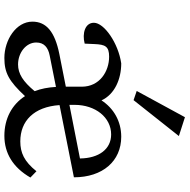

<svg xmlns="http://www.w3.org/2000/svg" viewBox="-14 -822 845 856"><g transform="rotate(90 408.0 -393.5)"><path d="M238 9C304 9 341 -11 408 -83C446 -24 509 9 585 9C662 9 726 -29 771 -107L743 -134C699 -79 660 -62 610 -62C519 -62 456 -122 448 -237L770 -301C770 -429 698 -512 589 -512C520 -512 462 -478 427 -424C400 -483 332 -512 262 -512C172 -499 81 -436 81 -390C81 -351 128 -337 174 -349L176 -393C178 -440 186 -458 232 -458C298 -458 366 -416 366 -336V-265L220 -236C121 -216 76 -178 76 -116C76 -43 158 9 238 9ZM169 -133C169 -168 191 -186 227 -193L367 -221C369 -186 375 -154 386 -126C343 -74 308 -52 267 -52C214 -52 169 -88 169 -133ZM385 -581 426 -567 586 -769 502 -796ZM447 -281V-304C447 -397 503 -467 579 -467C644 -467 685 -413 686 -328Z"/></g></svg>

Font: TPK Tissa Web Quiz
Style: Regular
Weight: 400
Designer: Jacques Le Bailly, Suppakit Chalermlarp | Katatrad Co.,Ltd.
Foundry: Jacques Le Bailly, Cadson Demak Co.,Ltd.
Version: Version 5.000;Glyphs 3.1.2 (3151)